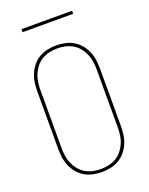

<svg xmlns="http://www.w3.org/2000/svg" viewBox="-165 -978 830 1070"><g transform="rotate(-20 250.0 -443.0)"><path d="M250 8Q224 8 198 2.5Q172 -3 149.5 -16Q127 -29 110 -49Q93 -69 82.5 -93Q72 -117 68 -143Q64 -169 64 -195V-540Q64 -566 68 -592Q72 -618 82.5 -642Q93 -666 110 -686Q127 -706 149.5 -719Q172 -732 198 -737.5Q224 -743 250 -743Q276 -743 302 -737.5Q328 -732 350.5 -719Q373 -706 390 -686Q407 -666 417.5 -642Q428 -618 432 -592Q436 -566 436 -540V-195Q436 -169 432 -143Q428 -117 417.5 -93Q407 -69 390 -49Q373 -29 350.5 -16Q328 -3 302 2.5Q276 8 250 8ZM250 -10Q274 -10 297 -15Q320 -20 340.5 -32Q361 -44 376 -62.5Q391 -81 400.5 -102.5Q410 -124 413.5 -147.5Q417 -171 417 -195V-540Q417 -564 413.5 -587.5Q410 -611 400.5 -632.5Q391 -654 376 -672.5Q361 -691 340.5 -703Q320 -715 297 -720Q274 -725 250 -725Q226 -725 203 -720Q180 -715 159.5 -703Q139 -691 124 -672.5Q109 -654 99.5 -632.5Q90 -611 86.5 -587.5Q83 -564 83 -540V-195Q83 -171 86.5 -147.5Q90 -124 99.5 -102.5Q109 -81 124 -62.5Q139 -44 159.5 -32Q180 -20 203 -15Q226 -10 250 -10ZM100 -876V-894H400V-876Z"/></g></svg>

Font: Iosevka SS04 Thin
Style: Regular
Weight: 100
Monospace: yes
Designer: Belleve Invis
Foundry: Belleve Invis
Version: Version 19.0.0; ttfautohint (v1.8.4)